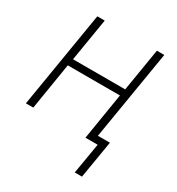

<svg xmlns="http://www.w3.org/2000/svg" viewBox="-165 -626 831 899"><g transform="rotate(30 250.0 -177.0)"><path d="M412 166H373L401 0H335L376 -252H94L53 0H13L99 -520H139L101 -289H383L421 -520H461L381 -37H446Z"/></g></svg>

Font: Iosevka Extralight Oblique
Style: Regular
Weight: 200
Italic angle: -9°
Monospace: yes
Designer: Belleve Invis
Foundry: Belleve Invis
Version: Version 32.5.0; ttfautohint (v1.8.4)